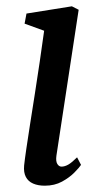

<svg xmlns="http://www.w3.org/2000/svg" viewBox="-20 -579 328 609"><path d="M122 10Q100.5 10 85 3.2Q69.5 -3.5 62 -17.8Q54.5 -32 56.5 -54Q58.5 -73 63.5 -107Q68.5 -141 75.5 -185.8Q82.5 -230.5 90.5 -281Q98.5 -331.5 106 -383Q113.5 -434.5 120 -481.5L58 -504L64 -536L208 -559L229.5 -548L159 -85.5Q156.5 -67.5 161.8 -59Q167 -50.5 175 -50.5Q185.5 -50.5 196.8 -57Q208 -63.5 224.5 -80L237 -56Q231.5 -47.5 216 -31.8Q200.5 -16 176.8 -3Q153 10 122 10Z"/></svg>

Font: Merriweather 36pt
Style: Italic
Weight: 400
Italic angle: -7.8°
Version: Version 2.101